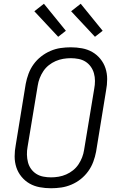

<svg xmlns="http://www.w3.org/2000/svg" viewBox="-20 -995 640 1023"><path d="M252 8Q221 8 191.5 2.5Q162 -3 137.5 -17Q113 -31 94.5 -53.5Q76 -76 67 -103.5Q58 -131 58 -161.5Q58 -192 64 -223L117 -548Q122 -575 132 -602Q142 -629 159 -652.5Q176 -676 199 -694Q222 -712 248.5 -723.5Q275 -735 302.5 -739Q330 -743 357 -743Q388 -743 417.5 -737.5Q447 -732 471.5 -718Q496 -704 514.5 -681.5Q533 -659 542 -631.5Q551 -604 551 -573.5Q551 -543 545 -512L492 -187Q487 -160 477 -133Q467 -106 450 -82.5Q433 -59 410.5 -41Q388 -23 361 -11.5Q334 0 306.5 4Q279 8 252 8ZM252 -50Q272 -50 292.5 -53.5Q313 -57 332.5 -65.5Q352 -74 369 -87.5Q386 -101 398 -119Q410 -137 417.5 -156.5Q425 -176 428 -196L482 -522Q486 -543 486 -564Q486 -585 480.5 -604.5Q475 -624 463.5 -640Q452 -656 435.5 -666.5Q419 -677 398.5 -681Q378 -685 357 -685Q337 -685 316.5 -681.5Q296 -678 276.5 -669.5Q257 -661 240 -647.5Q223 -634 211 -616Q199 -598 191.5 -578.5Q184 -559 181 -539L127 -213Q123 -192 123.5 -171Q124 -150 129 -130.5Q134 -111 145.5 -95Q157 -79 173.5 -68.5Q190 -58 210.5 -54Q231 -50 252 -50ZM486 -799 359 -935 410 -975 527 -831ZM290 -799 163 -935 214 -975 331 -831Z"/></svg>

Font: Iosevka Light Extended
Style: Italic
Weight: 300
Width: 7
Italic angle: -9°
Monospace: yes
Designer: Belleve Invis
Foundry: Belleve Invis
Version: Version 32.5.0; ttfautohint (v1.8.4)